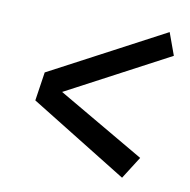

<svg xmlns="http://www.w3.org/2000/svg" viewBox="-57 -599 529 534"><g transform="rotate(10 208.0 -332.0)"><path d="M380.9 -543 403.8 -480 115.2 -327.1 360.8 -184.1 320.8 -121.1 45.9 -291 58.1 -372.1Z"/></g></svg>

Font: Fira Sans Compressed Book
Style: Italic
Weight: 350
Width: 3
Italic angle: -8°
Designer: Carrois Corporate & Edenspiekermann AG
Foundry: Carrois Corporate GbR & Edenspiekermann AG
Version: Version 4.203;PS 004.203;hotconv 1.0.88;makeotf.lib2.5.64775